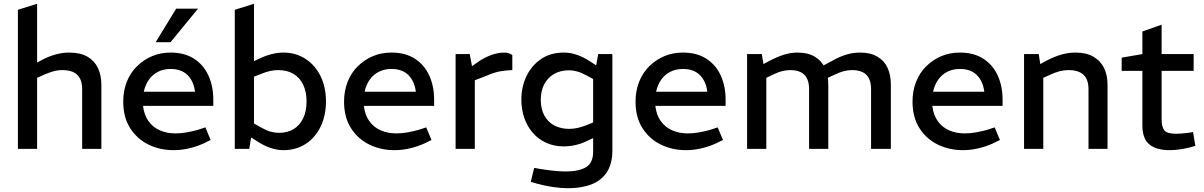

<svg xmlns="http://www.w3.org/2000/svg" viewBox="-20 -790 6389 1019"><path d="M75 0V-738L177 -770V-458L199 -470Q236 -490 273.5 -500.5Q311 -511 347 -511Q407 -511 444.5 -489Q482 -467 500 -428.5Q518 -390 518 -341V0H416V-317Q416 -367 390.5 -392.5Q365 -418 310 -418Q286 -418 263.5 -411.5Q241 -405 217 -395L177 -377V0Z M902 7Q829 7 768.5 -22.5Q708 -52 671 -109.5Q634 -167 634 -251Q634 -308 653 -356Q672 -404 707 -438.5Q742 -473 787 -492Q832 -511 885 -511Q960 -511 1010.5 -478Q1061 -445 1086.5 -388.5Q1112 -332 1112 -261V-228H739Q745 -179 768.5 -146.5Q792 -114 829 -98Q866 -82 911 -82Q939 -82 968 -87Q997 -92 1027 -100L1070 -114L1098 -47L1059 -28Q1021 -11 980.5 -2Q940 7 902 7ZM743 -303H1015Q1008 -359 975.5 -391.5Q943 -424 885 -424Q849 -424 819.5 -409.5Q790 -395 770.5 -367.5Q751 -340 743 -303ZM806 -566 915 -744H1031L885 -566Z M1484 7Q1451 7 1415.5 -5Q1380 -17 1345 -40L1303 -67L1324 -137L1370 -111Q1395 -97 1417 -91Q1439 -85 1461 -85Q1506 -85 1538.5 -105Q1571 -125 1589 -162Q1607 -199 1607 -252Q1607 -303 1589 -340.5Q1571 -378 1537.5 -398Q1504 -418 1456 -418Q1436 -418 1414.5 -413.5Q1393 -409 1366 -398L1328 -383V-105L1317 -88L1303 0H1226V-738L1328 -770V-426L1299 -452L1359 -480Q1388 -494 1420.5 -502.5Q1453 -511 1484 -511Q1550 -511 1601.5 -477.5Q1653 -444 1681.5 -385.5Q1710 -327 1710 -252Q1710 -177 1681.5 -118Q1653 -59 1602 -26Q1551 7 1484 7Z M2074 7Q2001 7 1940.5 -22.5Q1880 -52 1843 -109.5Q1806 -167 1806 -251Q1806 -308 1825 -356Q1844 -404 1879 -438.5Q1914 -473 1959 -492Q2004 -511 2057 -511Q2132 -511 2182.5 -478Q2233 -445 2258.5 -388.5Q2284 -332 2284 -261V-228H1911Q1917 -179 1940.5 -146.5Q1964 -114 2001 -98Q2038 -82 2083 -82Q2111 -82 2140 -87Q2169 -92 2199 -100L2242 -114L2270 -47L2231 -28Q2193 -11 2152.5 -2Q2112 7 2074 7ZM1915 -303H2187Q2180 -359 2147.5 -391.5Q2115 -424 2057 -424Q2021 -424 1991.5 -409.5Q1962 -395 1942.5 -367.5Q1923 -340 1915 -303Z M2398 0V-503H2473L2485 -439L2524 -466Q2554 -486 2589 -498.5Q2624 -511 2656 -511Q2667 -511 2678 -508Q2689 -505 2699 -498V-418Q2666 -417 2634.5 -411.5Q2603 -406 2562 -388L2500 -364V0Z M2994 209Q2959 209 2914.5 202.5Q2870 196 2831 185L2797 175L2815 101L2849 107Q2880 112 2916 116Q2952 120 2982 120Q3052 120 3090 97.5Q3128 75 3128 14V-57L3098 -43Q3068 -28 3035.5 -20.5Q3003 -13 2973 -13Q2920 -13 2878 -32.5Q2836 -52 2806.5 -86.5Q2777 -121 2762 -166Q2747 -211 2747 -262Q2747 -328 2773.5 -384.5Q2800 -441 2850.5 -476Q2901 -511 2973 -511Q3008 -511 3043.5 -498.5Q3079 -486 3112 -464L3144 -443L3155 -503H3230V9Q3230 79 3201 123.5Q3172 168 3119 188.5Q3066 209 2994 209ZM2850 -261Q2850 -211 2869.5 -176Q2889 -141 2923 -123.5Q2957 -106 3001 -106Q3023 -106 3045.5 -111Q3068 -116 3091 -125L3128 -140V-371L3094 -389Q3067 -404 3044 -410.5Q3021 -417 3001 -417Q2953 -417 2919 -396.5Q2885 -376 2867.5 -341Q2850 -306 2850 -261Z M3621 7Q3548 7 3487.5 -22.5Q3427 -52 3390 -109.5Q3353 -167 3353 -251Q3353 -308 3372 -356Q3391 -404 3426 -438.5Q3461 -473 3506 -492Q3551 -511 3604 -511Q3679 -511 3729.5 -478Q3780 -445 3805.5 -388.5Q3831 -332 3831 -261V-228H3458Q3464 -179 3487.5 -146.5Q3511 -114 3548 -98Q3585 -82 3630 -82Q3658 -82 3687 -87Q3716 -92 3746 -100L3789 -114L3817 -47L3778 -28Q3740 -11 3699.5 -2Q3659 7 3621 7ZM3462 -303H3734Q3727 -359 3694.5 -391.5Q3662 -424 3604 -424Q3568 -424 3538.5 -409.5Q3509 -395 3489.5 -367.5Q3470 -340 3462 -303Z M3945 0V-503H4023L4032 -450L4068 -469Q4106 -489 4141.5 -500Q4177 -511 4212 -511Q4268 -511 4304 -489.5Q4340 -468 4358 -430Q4376 -392 4376 -341V0H4274V-317Q4274 -368 4249 -393Q4224 -418 4174 -418Q4152 -418 4131 -412.5Q4110 -407 4089 -397L4047 -377V0ZM4603 0V-317Q4603 -368 4578 -393Q4553 -418 4502 -418Q4480 -418 4459 -412.5Q4438 -407 4417 -397L4365 -373L4342 -438L4400 -469Q4437 -490 4473 -500.5Q4509 -511 4544 -511Q4600 -511 4636.5 -489.5Q4673 -468 4690.5 -430Q4708 -392 4708 -341V0Z M5091 7Q5018 7 4957.5 -22.5Q4897 -52 4860 -109.5Q4823 -167 4823 -251Q4823 -308 4842 -356Q4861 -404 4896 -438.5Q4931 -473 4976 -492Q5021 -511 5074 -511Q5149 -511 5199.5 -478Q5250 -445 5275.5 -388.5Q5301 -332 5301 -261V-228H4928Q4934 -179 4957.5 -146.5Q4981 -114 5018 -98Q5055 -82 5100 -82Q5128 -82 5157 -87Q5186 -92 5216 -100L5259 -114L5287 -47L5248 -28Q5210 -11 5169.5 -2Q5129 7 5091 7ZM4932 -303H5204Q5197 -359 5164.5 -391.5Q5132 -424 5074 -424Q5038 -424 5008.5 -409.5Q4979 -395 4959.5 -367.5Q4940 -340 4932 -303Z M5415 0V-503H5493L5501 -450L5536 -469Q5574 -489 5612 -500Q5650 -511 5687 -511Q5746 -511 5783.5 -489Q5821 -467 5839.5 -429Q5858 -391 5858 -341V0H5757V-317Q5757 -367 5731 -392.5Q5705 -418 5650 -418Q5627 -418 5604 -412Q5581 -406 5555 -394L5517 -377V0Z M6189 7Q6116 7 6079.5 -24Q6043 -55 6043 -124V-414H5933V-484L6043 -503V-623L6145 -659V-503H6315V-414H6145V-156Q6145 -117 6159.5 -98.5Q6174 -80 6222 -80Q6236 -80 6252 -81.5Q6268 -83 6285 -85L6312 -89L6324 -16L6300 -9Q6274 -2 6244 2.5Q6214 7 6189 7Z"/></svg>

Font: REM Medium
Style: Regular
Weight: 400
Version: Version 1.005;gftools[0.9.28]